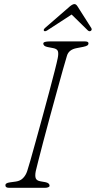

<svg xmlns="http://www.w3.org/2000/svg" viewBox="-20 -898 458 918"><path d="M151 -80Q146.5 -57 151 -45.5Q155.5 -34 174 -31L197 -27Q217 -23 217 -10Q217 -5 210.2 -2.5Q203.5 0 195 0H24Q6 0 6 -11Q4.5 -23 27 -26L56 -30Q77 -33 90.2 -46.5Q103.5 -60 110 -80Q114 -91 125 -129.8Q136 -168.5 151.2 -223.5Q166.5 -278.5 183.2 -339.8Q200 -401 215.2 -458.2Q230.5 -515.5 241.5 -558.8Q252.5 -602 256 -620Q260.5 -642 256.8 -653.2Q253 -664.5 234 -668L208 -673Q187 -677 187 -690Q187 -700 219 -700H386Q403 -700 403 -691Q403 -684.5 397.8 -680.8Q392.5 -677 378 -674L347 -668Q308.5 -661 300 -631Q293.5 -610.5 280.8 -565Q268 -519.5 251.8 -460.2Q235.5 -401 218.5 -338.8Q201.5 -276.5 187 -221Q172.5 -165.5 162.8 -127.5Q153 -89.5 151 -80ZM413.5 -750Q407 -746.5 400 -752.5L322.5 -828.5L205.5 -752.5Q195.5 -746.5 191 -750Q185.5 -755 195 -764L313.5 -867Q327.5 -878.5 336 -878.5Q344 -878.5 351 -867L416.5 -764Q421.5 -755 413.5 -750Z"/></svg>

Font: Fraunces 9pt SuperSoft Thin
Style: Italic
Weight: 100
Italic angle: -16°
Version: Version 1.000;[0bf87f6ff]